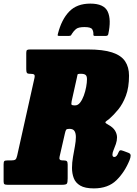

<svg xmlns="http://www.w3.org/2000/svg" viewBox="-60 -1024 758 1064"><path d="M658 -136.5Q631 -70 585 -25Q539 20 460 20Q411 20 384.8 4.5Q358.5 -11 348.8 -36.8Q339 -62.5 339 -93.5Q339 -123 344.5 -154Q350 -185 355.2 -213.8Q360.5 -242.5 360.5 -264.5Q360.5 -285 353 -297.5Q345.5 -310 325 -310H324Q310 -310 306.5 -304.8Q303 -299.5 300 -286L270 -155Q265 -135 286 -135H292Q305.5 -135 310.2 -130.8Q315 -126.5 315 -112V-36Q315 -14 311 -7Q307 0 285 0H-18.5Q-31 0 -35.5 -3.2Q-40 -6.5 -40 -19V-113Q-40 -127 -36.2 -131Q-32.5 -135 -19 -135H1.5Q19 -135 25.2 -139.8Q31.5 -144.5 35 -161L130.5 -589.5Q134.5 -606 129.5 -610.5Q124.5 -615 108.5 -615H107.5Q92 -615 88.8 -620.5Q85.5 -626 85.5 -641V-731Q85.5 -744 90.2 -747Q95 -750 108 -750H425.5Q511 -750 561.2 -733.5Q611.5 -717 633.2 -684.5Q655 -652 655 -604.5Q655 -539.5 637.8 -493.8Q620.5 -448 595.5 -417.5Q570.5 -387 546.5 -366Q537 -358 530.5 -353.8Q524 -349.5 524 -345.5Q524 -341.5 538 -334Q566.5 -318.5 577.5 -300Q588.5 -281.5 588.5 -262.5Q588.5 -244.5 582.2 -226.2Q576 -208 569.5 -192.8Q563 -177.5 563 -167Q563 -154 574 -154Q587 -154 596.5 -179Q600.5 -189 606 -190.8Q611.5 -192.5 625.5 -187L652 -177Q664 -172.5 664 -162Q664 -151.5 658 -136.5ZM352.5 -440H356.5Q372 -440 384 -455.5Q396 -471 404.5 -494.2Q413 -517.5 417.5 -542Q422 -566.5 422 -585Q422 -603 414 -609Q406 -615 390 -615H381Q370.5 -615 369.5 -610Q368.5 -605 365.5 -591L337 -463Q333.5 -445.5 337.8 -442.8Q342 -440 352.5 -440ZM440.5 -1004Q516.5 -1004 537 -959.5Q557.5 -915 540 -834.5Q538 -825 526.5 -825H464.5Q457 -825 457.5 -833Q458.5 -848 451.5 -861Q444.5 -874 408 -874Q373.5 -874 360.5 -862.5Q347.5 -851 340.5 -839.5Q336.5 -833 333.8 -829Q331 -825 322 -825H268.5Q260.5 -825 259.8 -827.2Q259 -829.5 261 -837Q281 -916 323.5 -960Q366 -1004 440.5 -1004Z"/></svg>

Font: Besley* Condensed Fatface
Style: Italic
Weight: 900
Width: 3
Italic angle: -13°
Designer: Owen Earl
Foundry: indestructible type*
Version: Version 3.000; ttfautohint (v1.8.3)